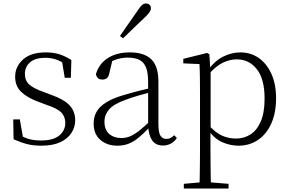

<svg xmlns="http://www.w3.org/2000/svg" viewBox="-20 -823 1658 1103"><path d="M217 14Q171 14 134.5 4.5Q98 -5 58 -23L56 -137H94L115 -17L83 -18V-54Q110 -36 141 -26Q172 -16 217 -16Q286 -16 320.5 -44.5Q355 -73 355 -116Q355 -154 331.5 -177.5Q308 -201 246 -221L196 -240Q137 -262 102 -295Q67 -328 67 -382Q67 -441 112.5 -481.5Q158 -522 243 -522Q287 -522 320.5 -511.5Q354 -501 390 -478L387 -376H352L334 -485L361 -483V-450Q330 -472 301 -481.5Q272 -491 242 -491Q182 -491 152.5 -465Q123 -439 123 -399Q123 -360 148 -337.5Q173 -315 227 -296L275 -278Q350 -251 381 -216.5Q412 -182 412 -132Q412 -93 390.5 -59.5Q369 -26 326 -6Q283 14 217 14Z M654 14Q596 14 557 -19Q518 -52 518 -114Q518 -151 534.5 -180.5Q551 -210 588.5 -234Q626 -258 688 -276Q731 -289 775.5 -300.5Q820 -312 860 -321V-297Q820 -287 778.5 -275Q737 -263 700 -249Q633 -225 606.5 -194Q580 -163 580 -125Q580 -78 607 -54Q634 -30 678 -30Q703 -30 726.5 -39.5Q750 -49 779.5 -72Q809 -95 849 -134L855 -89H836Q804 -55 776 -32Q748 -9 719 2.5Q690 14 654 14ZM916 13Q874 13 853.5 -17.5Q833 -48 831 -102V-106V-350Q831 -407 818 -437.5Q805 -468 779 -480Q753 -492 713 -492Q683 -492 653 -483Q623 -474 591 -454L627 -482L608 -402Q604 -382 594 -374Q584 -366 568 -366Q537 -366 531 -397Q548 -456 599 -489Q650 -522 726 -522Q808 -522 849 -482.5Q890 -443 890 -354V-113Q890 -61 902 -43Q914 -25 936 -25Q949 -25 959 -30Q969 -35 981 -46L996 -30Q981 -8 960.5 2.5Q940 13 916 13ZM669 -616Q696 -655 722 -692.5Q748 -730 772 -764Q786 -786 796.5 -794.5Q807 -803 819 -803Q830 -803 838.5 -796Q847 -789 847 -775Q847 -765 839 -753Q831 -741 811 -722Q783 -696 751.5 -665.5Q720 -635 687 -603Z M1036 260V233L1148 223H1169L1293 233V260ZM1126 260Q1127 229 1127.5 189.5Q1128 150 1128.5 108.5Q1129 67 1129 32V-278Q1129 -330 1128.5 -374Q1128 -418 1126 -455L1033 -459V-485L1170 -519L1183 -511L1188 -425L1190 -420V-80L1189 -71V32Q1189 66 1189.5 107.5Q1190 149 1190.5 189Q1191 229 1192 260ZM1349 14Q1306 14 1260.5 -4.5Q1215 -23 1176 -75H1163L1175 -108Q1216 -62 1254 -44.5Q1292 -27 1336 -27Q1381 -27 1418 -50Q1455 -73 1477.5 -124Q1500 -175 1500 -257Q1500 -369 1455.5 -425.5Q1411 -482 1340 -482Q1300 -482 1259.5 -462.5Q1219 -443 1172 -389L1163 -420H1175Q1215 -475 1263.5 -498.5Q1312 -522 1360 -522Q1421 -522 1467 -489.5Q1513 -457 1539.5 -398Q1566 -339 1566 -259Q1566 -175 1538.5 -113.5Q1511 -52 1462 -19Q1413 14 1349 14Z"/></svg>

Font: Noto Serif KR
Style: Regular
Weight: 200
Designer: Ryoko NISHIZUKA 西塚涼子 (kana & ideographs); Frank Grießhammer (Latin, Greek & Cyrillic); Wenlong ZHANG 张文龙 (bopomofo); San
Foundry: Adobe
Version: Version 2.001;hotconv 1.1.0;makeotfexe 2.6.0